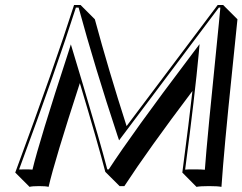

<svg xmlns="http://www.w3.org/2000/svg" viewBox="-20 -682 962 762"><path d="M273.9 -662.1H299.8L356.4 -605.5Q411.1 -403.3 482.4 -181.6L843.8 -662.1H865.7L922.4 -605.5Q915 -530.8 900.4 -390.6Q869.1 -90.3 858.9 59.6Q843.8 56.6 809.6 56.6Q775.4 56.6 759.8 59.6L703.6 2.9Q731.4 -209.5 743.7 -320.8Q567.9 -87.9 473.6 56.6H454.6L397.9 0Q369.1 -111.3 296.9 -352.1Q195.8 -41.5 172.9 59.6Q161.6 56.6 135.7 56.6Q108.4 56.6 97.2 59.6L40.5 2.9Q198.7 -425.8 273.9 -662.1ZM281.2 -651.9Q207 -418.5 55.7 -9.3Q64 -9.8 79.1 -9.8Q99.1 -9.8 108.9 -8.8Q134.8 -118.2 251.5 -475.1L261.2 -505.9L270.5 -475.1Q283.7 -431.2 310.1 -343.3Q377.4 -118.7 405.8 -9.8H411.6Q506.8 -155.8 729 -449.7Q741.7 -466.8 751 -479L772 -506.8L769 -472.2Q753.9 -307.6 714.8 -8.8Q729 -10.3 752.9 -9.8Q780.3 -9.8 793 -8.3Q800.8 -119.6 848.6 -588.9Q852.1 -622.1 854.5 -651.9H848.6L452.6 -125L446.3 -143.6Q356 -416.5 292 -651.9Z"/></svg>

Font: Linux Biolinum Shadow O
Style: Italic
Weight: 400
Italic angle: -12°
Designer: Philipp H. Poll
Foundry: Philipp H. Poll
Version: Version 0.6.2